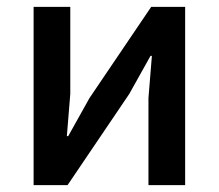

<svg xmlns="http://www.w3.org/2000/svg" viewBox="-20 -540 638 560"><path d="M78 -520H185V-266L175 -143H179L241 -254L421 -520H520V0H413V-254L423 -377H419L357 -266L177 0H78Z"/></svg>

Font: Plexus Sans Medium
Style: Regular
Weight: 500
Version: Version 2.001;PS 002.001;hotconv 1.0.70;makeotf.lib2.5.58329